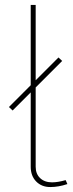

<svg xmlns="http://www.w3.org/2000/svg" viewBox="-20 -750 293 775"><path d="M245 -23 252 -7Q216 5 183 5Q148 5 126 -17.5Q104 -40 104 -77V-377L31 -304L16 -318L104 -406V-730H124V-426L216 -518L231 -504L124 -397V-77Q124 -48 142 -31Q160 -14 190 -14Q214 -14 245 -23Z"/></svg>

Font: Raleway-v4020 Thin
Style: Regular
Weight: 250
Designer: Matt McInerney, Pablo Impallari, Rodrigo Fuenzalida
Foundry: Matt McInerney, Pablo Impallari, Rodrigo Fuenzalida
Version: Version 4.020;PS 004.020;hotconv 1.0.88;makeotf.lib2.5.64775